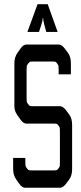

<svg xmlns="http://www.w3.org/2000/svg" viewBox="-20 -886 381 906"><path d="M157.2 -866.2H205.1L252 -735.4H198.2L188.5 -771.5Q183.6 -790 183.6 -800.8H181.6Q181.6 -789.1 175.8 -771.5L164.1 -735.4H109.4ZM234.4 -302.7H104.5Q89.8 -302.7 76.2 -322.3L60.5 -344.7Q47.9 -363.3 47.9 -383.8V-587.9Q47.9 -616.2 62.5 -636.7L76.2 -656.2Q89.8 -675.8 104.5 -675.8H257.8Q271.5 -675.8 286.1 -656.2L300.8 -636.7Q314.5 -618.2 314.5 -587.9V-535.2H256.8V-555.7Q256.8 -570.3 255.9 -574.7Q254.9 -579.1 250 -585.9Q245.1 -592.8 242.2 -594.2Q239.3 -595.7 228.5 -595.7H134.8Q124 -595.7 121.1 -594.2Q118.2 -592.8 112.8 -585.9Q107.4 -579.1 106.4 -574.7Q105.5 -570.3 105.5 -555.7V-424.8Q105.5 -410.2 106.4 -405.8Q107.4 -401.4 112.8 -394.5Q118.2 -387.7 121.1 -386.2Q124 -384.8 134.8 -384.8H263.7Q277.3 -384.8 292 -365.2L306.6 -345.7Q320.3 -327.1 320.3 -296.9V-87.9Q320.3 -57.6 306.6 -39.1L292 -19.5Q277.3 0 263.7 0H98.6Q84 0 70.3 -19.5L56.6 -39.1Q42 -59.6 42 -87.9V-140.6H99.6V-122.1Q99.6 -107.4 100.6 -103Q101.6 -98.6 106.9 -91.8Q112.3 -85 115.2 -83.5Q118.2 -82 128.9 -82H234.4Q245.1 -82 248 -83.5Q251 -85 256.3 -91.8Q261.7 -98.6 262.2 -103Q262.7 -107.4 262.7 -122.1V-262.7Q262.7 -277.3 262.2 -281.7Q261.7 -286.1 256.3 -293Q251 -299.8 248 -301.3Q245.1 -302.7 234.4 -302.7Z"/></svg>

Font: Vancouver Drive
Style: Regular
Weight: 400
Designer: Valery Zaveryaev
Foundry: Cyreal (www.cyreal.org)
Version: Version 1.06